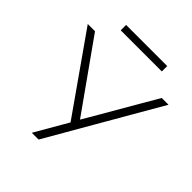

<svg xmlns="http://www.w3.org/2000/svg" viewBox="-232 -1013 1162 1162"><g transform="rotate(45 349.0 -432.5)"><path d="M232 0 362 -225V-198L6 -705H68L381 -264H383L639 -705H697L290 0ZM174 -819V-865H526V-819Z"/></g></svg>

Font: Nunito Sans 7pt SemiExpanded ExtraLight
Style: Regular
Weight: 250
Width: 6
Designer: Vernon Adams
Foundry: Vernon Adams
Version: Version 3.101;gftools[0.9.27]